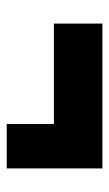

<svg xmlns="http://www.w3.org/2000/svg" viewBox="103 -527 324 570"><g transform="rotate(90 265.0 -242.0)"><path d="M480 -384V-100H348V-240H50V-384Z"/></g></svg>

Font: Changa Black
Style: Regular
Weight: 900
Designer: Eduardo Rodriguez Tunni
Foundry: Eduardo Rodriguez Tunni
Version: Version 2.001; ttfautohint (v1.5.10-5e6f)